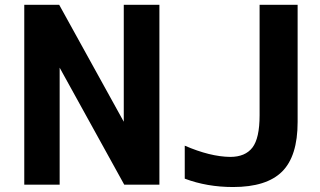

<svg xmlns="http://www.w3.org/2000/svg" viewBox="-20 -752 1306 784"><path d="M79.1 2V-732.4H221.7L485.4 -254.9V-732.4H630.9V2H487.3L223.6 -475.6V2ZM734.4 -22.5V-157.2Q837.9 -112.3 919.9 -111.3Q981.4 -111.3 1010.7 -149.4Q1040 -187.5 1040 -281.2V-732.4H1195.3V-253.9Q1195.3 -114.3 1131.8 -51.3Q1068.4 11.7 931.6 11.7Q825.2 11.7 734.4 -22.5Z"/></svg>

Font: Nasu
Style: Bold
Weight: 700
Designer: Ryoko NISHIZUKA (kana &amp; ideographs); Paul D. Hunt (Latin, Greek &amp; Cyrillic); Wenlong ZHANG (bopomofo); Sandoll C
Version: Version 2014.1215